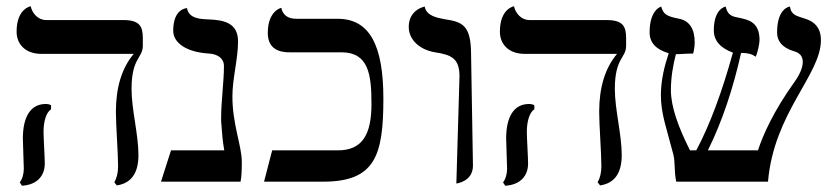

<svg xmlns="http://www.w3.org/2000/svg" viewBox="-20 -580 2673 613"><path d="M119 -159C119 -191 127 -221 143 -231V-244C138 -247 132 -248 126 -248C77 -248 53 -206 53 -138C53 -119 56 -59 56 -41C56 -25 51 -7 43 2L50 13C99 10 123 -19 123 -58C123 -77 119 -140 119 -159ZM400 -296C400 -396 436 -394 436 -434V-458C436 -496 426 -516 373 -516H127C102 -516 83 -537 78 -560C78 -560 33 -553 33 -479C33 -438 62 -408 112 -408H407C369 -363 350 -301 350 -223C350 -181 357 -91 357 -49C357 -29 353 -12 345 2L353 12C399 5 422 -27 422 -85C422 -151 400 -230 400 -296Z M722 -272C722 -330 740 -391 740 -448C740 -508 693 -516 647 -518C618 -519 583 -521 577 -554C577 -554 533 -554 533 -482C533 -442 577 -413 648 -409C675 -407 695 -394 695 -369C695 -320 686 -256 686 -204C686 -196 686 -188 687 -181C689 -152 691 -128 696 -100H526L494 0H748C751 -14 752 -35 752 -63C752 -115 722 -182 722 -272Z M1166 -248C1166 -151 1137 -100 1059 -100H849L823 0H1012C1178 0 1204 -84 1204 -265C1204 -434 1161 -520 1058 -520H926C899 -520 883 -532 878 -555C878 -555 835 -546 835 -475C835 -434 858 -413 904 -413H1070C1157 -413 1166 -342 1166 -248Z M1437 6C1437 6 1490 0 1490 -51L1484 -406C1484 -504 1453 -510 1398 -519C1377 -523 1341 -529 1336 -559C1336 -559 1285 -550 1285 -494C1285 -453 1320 -421 1369 -413C1422 -405 1447 -393 1447 -336Z M1662 -159C1662 -191 1670 -221 1686 -231V-244C1681 -247 1675 -248 1669 -248C1620 -248 1596 -206 1596 -138C1596 -119 1599 -59 1599 -41C1599 -25 1594 -7 1586 2L1593 13C1642 10 1666 -19 1666 -58C1666 -77 1662 -140 1662 -159ZM1943 -296C1943 -396 1979 -394 1979 -434V-458C1979 -496 1969 -516 1916 -516H1670C1645 -516 1626 -537 1621 -560C1621 -560 1576 -553 1576 -479C1576 -438 1605 -408 1655 -408H1950C1912 -363 1893 -301 1893 -223C1893 -181 1900 -91 1900 -49C1900 -29 1896 -12 1888 2L1896 12C1942 5 1965 -27 1965 -85C1965 -151 1943 -230 1943 -296Z M2601 -452C2601 -509 2557 -518 2542 -523C2526 -529 2506 -531 2502 -559C2502 -559 2461 -556 2461 -476C2461 -448 2478 -429 2510 -418C2519 -415 2543 -411 2543 -382C2543 -365 2534 -343 2517 -319C2449 -224 2416 -149 2400 -100H2240C2286 -192 2321 -299 2346 -411C2368 -411 2379 -408 2393 -399C2398 -410 2405 -439 2405 -452C2405 -512 2366 -517 2341 -523C2325 -527 2304 -526 2297 -559C2297 -559 2259 -554 2259 -483C2259 -451 2279 -427 2320 -412C2286 -289 2247 -182 2203 -100H2183C2146 -173 2122 -239 2122 -292C2122 -334 2129 -373 2138 -407C2155 -407 2166 -409 2193 -409C2195 -415 2198 -433 2198 -444C2198 -487 2182 -513 2149 -520C2107 -528 2098 -535 2091 -559C2091 -559 2054 -550 2054 -477C2054 -444 2074 -422 2115 -410C2102 -371 2090 -325 2090 -276C2090 -216 2109 -168 2130 -86C2136 -61 2132 -33 2139 0H2432C2451 -221 2601 -341 2601 -452Z"/></svg>

Font: Libertinus Serif Display
Style: Regular
Weight: 400
Designer: Philipp H. Poll
Foundry: Khaled Hosny
Version: Version 6.1